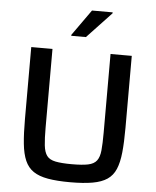

<svg xmlns="http://www.w3.org/2000/svg" viewBox="-60 -960 825 1018"><g transform="rotate(5 352.0 -450.5)"><path d="M352 8Q281 8 233 -0.5Q185 -9 155.5 -29Q126 -49 110.5 -84.5Q95 -120 89.5 -174Q84 -228 84 -304V-688H197V-269Q197 -211 201 -175Q205 -139 219 -120Q233 -101 265 -94.5Q297 -88 352 -88Q408 -88 439 -94.5Q470 -101 484.5 -120Q499 -139 502.5 -175Q506 -211 506 -269V-688H619V-304Q619 -228 613.5 -174Q608 -120 593 -84.5Q578 -49 548.5 -29Q519 -9 471 -0.5Q423 8 352 8ZM290 -766V-771L388 -909H498V-904L368 -766Z"/></g></svg>

Font: Saira Thin Medium
Style: Regular
Weight: 500
Version: Version 1.101